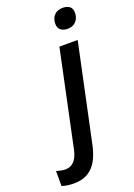

<svg xmlns="http://www.w3.org/2000/svg" viewBox="-310 -815 784 1122"><g transform="rotate(-20 82.0 -253.5)"><path d="M220.7 -621.6Q195.3 -621.6 178.5 -634Q161.6 -646.5 161.6 -673.3Q161.6 -706.5 180.7 -726.8Q199.7 -747.1 234.4 -747.1Q259.8 -747.1 275.9 -735.1Q292 -723.1 292 -696.8Q292 -662.6 272.7 -642.1Q253.4 -621.6 220.7 -621.6ZM-55.2 240.2Q-75.7 240.2 -95.5 237.1Q-115.2 233.9 -128.4 229V135.3Q-99.1 146 -71.3 146Q-41 146 -19.3 124Q2.4 102.1 12.7 55.2L138.7 -540.5H252.4L122.6 70.3Q111.8 119.6 91.1 158Q70.3 196.3 34.9 218.3Q-0.5 240.2 -55.2 240.2Z"/></g></svg>

Font: Open Sans SemiBold
Style: Italic
Weight: 600
Italic angle: -12°
Designer: Monotype Design Team
Foundry: Monotype Imaging Inc.
Version: Version 3.003; ttfautohint (v1.8.4)